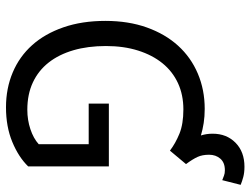

<svg xmlns="http://www.w3.org/2000/svg" viewBox="-120 -724 856 657"><g transform="rotate(90 308.5 -396.0)"><path d="M348 12Q283 12 228.5 -11Q174 -34 135 -77.5Q96 -121 74 -184.5Q52 -248 52 -328Q52 -407 74.5 -470Q97 -533 137 -577Q177 -621 232.5 -644.5Q288 -668 353 -668Q379 -668 401.5 -664.5Q424 -661 444 -655Q438 -674 438 -695Q438 -743 469 -773.5Q500 -804 551 -804Q571 -804 586 -800Q601 -796 613 -791L597 -728Q589 -731 581.5 -734Q574 -737 563 -737Q537 -737 523.5 -721.5Q510 -706 510 -683Q510 -660 517.5 -643.5Q525 -627 542 -604L496 -549Q471 -568 438 -581.5Q405 -595 355 -595Q305 -595 265 -576.5Q225 -558 197 -523.5Q169 -489 153.5 -440Q138 -391 138 -330Q138 -268 152.5 -218.5Q167 -169 194.5 -134Q222 -99 262.5 -80Q303 -61 356 -61Q391 -61 422.5 -71.5Q454 -82 474 -100V-271H335V-340H550V-64Q518 -31 466 -9.5Q414 12 348 12Z"/></g></svg>

Font: SourceSansPro
Style: Book
Weight: 400
Designer: Paul D. Hunt
Foundry: Adobe Systems Incorporated
Version: Version 2.021;PS 2.000;hotconv 1.0.86;makeotf.lib2.5.63406